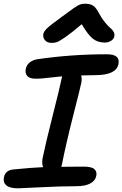

<svg xmlns="http://www.w3.org/2000/svg" viewBox="-21 -1018 656 1029"><path d="M254.9 -788.1Q233.4 -788.1 220.9 -801.5Q208.5 -814.9 210.9 -834Q212.4 -848.1 230.5 -865.7Q248.5 -883.3 312 -929.2Q327.6 -940.4 347.2 -954.8Q366.7 -969.2 375 -975.1Q383.3 -981 394.8 -987.5Q406.2 -994.1 415.3 -996.1Q424.3 -998 436 -998Q462.9 -998 478.8 -987.1Q494.6 -976.1 508.8 -948.2Q523.4 -920.4 541 -898.9Q558.6 -877.4 570.1 -868.2Q581.5 -858.9 587.9 -847.7Q594.2 -836.4 591.8 -823.2Q588.9 -808.6 574.2 -799.3Q559.6 -790 540 -790Q503.4 -790 477.3 -810.1Q451.2 -830.1 417 -888.2Q362.3 -841.8 328.9 -818.8Q295.4 -795.9 283.2 -792Q271 -788.1 254.9 -788.1ZM76.2 -8.8Q31.7 -8.8 13.2 -24.4Q-5.4 -40 0 -66.9Q6.8 -106 51.8 -109.9Q146.5 -119.6 210 -122.1Q202.6 -140.6 207 -168.9Q224.1 -252 261.2 -397.7Q298.3 -543.5 309.1 -596.2Q309.6 -598.1 310.5 -602.5Q311.5 -606.9 312 -608.9Q288.6 -606.9 258.1 -603.3Q227.5 -599.6 207.5 -597.9Q187.5 -596.2 168.9 -596.2Q138.2 -596.2 125.2 -610.8Q112.3 -625.5 117.2 -648.9Q121.1 -668.9 137.7 -682.9Q154.3 -696.8 183.1 -701.2Q362.8 -727.1 550.8 -727.1Q589.4 -727.1 604.2 -713.6Q619.1 -700.2 613.8 -674.8Q602.5 -615.2 488.8 -615.2Q447.3 -615.2 414.1 -613.8Q418.9 -594.7 415 -575.2Q410.2 -550.8 371.8 -400.6Q333.5 -250.5 311 -137.2Q309.1 -128.4 307.1 -124Q344.2 -125 426.8 -125Q470.2 -125 484.9 -111.6Q499.5 -98.1 495.1 -76.2Q490.7 -50.3 463.6 -35.2Q436.5 -20 387.2 -20Q305.2 -20 197.8 -14.4Q90.3 -8.8 76.2 -8.8Z"/></svg>

Font: Shantell Sans Bouncy
Style: Italic
Weight: 500
Italic angle: -11.31°
Designer: Stephen Nixon, Anya Danilova, Shantell Martin
Foundry: Arrow Type
Version: Version 1.006;[9816181b4]